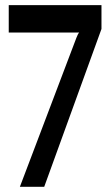

<svg xmlns="http://www.w3.org/2000/svg" viewBox="-20 -720 426 740"><path d="M56.6 0 274.4 -574.2Q280.3 -589.8 285.2 -594.7H13.7V-700.2H371.1V-608.4L150.4 0Z"/></svg>

Font: Vancouver Drive
Style: Bold
Weight: 700
Designer: Valery Zaveryaev
Foundry: Cyreal (www.cyreal.org)
Version: Version 1.01